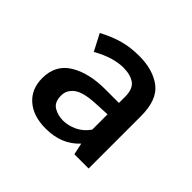

<svg xmlns="http://www.w3.org/2000/svg" viewBox="-92 -690 524 524"><g transform="rotate(45 170.0 -428.5)"><path d="M56 -557Q86 -573 114 -581Q142 -589 177 -589Q230 -589 263 -564Q296 -539 296 -476V-274H241L234 -307H233Q197 -268 136 -268Q88 -268 60 -292.5Q32 -317 32 -359Q32 -410 72 -434.5Q112 -459 175 -459H228V-483Q228 -513 212 -524.5Q196 -536 168 -536Q151 -536 129.5 -530Q108 -524 81 -509ZM228 -415 186 -413Q139 -411 120.5 -397Q102 -383 102 -362Q102 -336 118 -326.5Q134 -317 154 -317Q174 -317 194 -326.5Q214 -336 228 -356Z"/></g></svg>

Font: Mukta Mahee Medium
Style: Regular
Weight: 500
Designer: Shuchita Grover, Noopur Datye, Girish Dalvi, Yashodeep Gholap
Foundry: Ek Type
Version: Version 2.538;PS 1.000;hotconv 16.6.51;makeotf.lib2.5.65220;